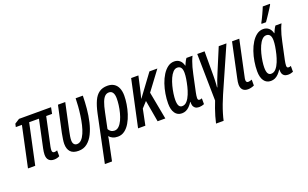

<svg xmlns="http://www.w3.org/2000/svg" viewBox="-106 -1309 3339 2079"><g transform="rotate(-20 1564.0 -269.5)"><path d="M311 6.8Q273.4 6.8 252 -14.2Q230.5 -35.2 230.5 -78.1Q230.5 -92.3 232.9 -110.4Q235.4 -128.4 239.3 -147.5L307.1 -465.8H194.3L94.7 0H11.2L110.8 -465.8H40.5L48.3 -502.4L103.5 -537.6H472.7L458.5 -465.8H390.6L320.8 -139.2Q318.8 -127.9 317.4 -117.7Q315.9 -107.4 315.9 -97.2Q315.9 -82.5 322.8 -75.4Q329.6 -68.4 342.8 -68.4Q351.1 -68.4 359.6 -71Q368.2 -73.7 374.5 -76.2V-8.8Q360.8 -1 344 2.9Q327.1 6.8 311 6.8Z M592.8 8.8Q529.8 8.8 500.2 -23.7Q470.7 -56.2 470.7 -114.7Q470.7 -137.7 475.6 -168.7Q480.5 -199.7 486.8 -234.4L552.2 -537.6H636.2L568.8 -223.1Q563 -196.8 558.8 -171.4Q554.7 -146 554.7 -125.5Q554.7 -96.7 567.1 -81.3Q579.6 -65.9 601.6 -65.9Q630.4 -65.9 653.1 -89.1Q675.8 -112.3 692.6 -151.6Q709.5 -190.9 721.2 -240.2Q732.9 -289.6 740.2 -342.5Q747.6 -395.5 751.5 -446Q755.4 -496.6 755.9 -537.6H838.9Q837.9 -464.8 830.8 -388.2Q823.7 -311.5 807.1 -240.7Q790.5 -169.9 762.7 -113.5Q734.9 -57.1 693.1 -24.2Q651.4 8.8 592.8 8.8Z M809.6 240.2 923.3 -304.2Q940.9 -385.7 965.6 -439.7Q990.2 -493.7 1028.6 -520.5Q1066.9 -547.4 1123.5 -547.4Q1168.5 -547.4 1199 -528.1Q1229.5 -508.8 1245.1 -472.2Q1260.7 -435.5 1260.7 -384.8Q1260.7 -340.3 1252.4 -287.4Q1244.1 -234.4 1227.3 -181.9Q1210.4 -129.4 1185.1 -85.9Q1159.7 -42.5 1124.8 -16.4Q1089.8 9.8 1045.4 9.8Q1011.2 9.8 986.6 -1.7Q961.9 -13.2 946.8 -32.2Q944.8 -16.1 941.2 2.4Q937.5 21 933.6 39.6L892.1 240.2ZM1033.2 -64Q1062 -64 1084.7 -86.2Q1107.4 -108.4 1124.3 -144.5Q1141.1 -180.7 1152.1 -223.4Q1163.1 -266.1 1168.5 -308.1Q1173.8 -350.1 1173.8 -383.3Q1173.8 -427.2 1158.9 -450.7Q1144 -474.1 1115.2 -474.1Q1087.9 -474.1 1068.1 -455.3Q1048.3 -436.5 1032.7 -395.5Q1017.1 -354.5 1003.4 -287.1L965.8 -106Q975.1 -87.9 992.4 -75.9Q1009.8 -64 1033.2 -64Z M1279.8 0 1395.5 -537.6H1479L1448.2 -399.4Q1442.9 -377 1436.5 -349.6Q1430.2 -322.3 1421.4 -290.5H1423.8L1606.4 -537.6H1697.8L1534.2 -318.4L1593.8 0H1504.9L1461.4 -249.5L1401.4 -184.1L1363.8 0Z M1783.2 9.8Q1732.9 9.8 1705.1 -29.5Q1677.2 -68.8 1677.2 -140.6Q1677.2 -193.8 1686.5 -250.7Q1695.8 -307.6 1713.9 -360.4Q1731.9 -413.1 1758.5 -455.3Q1785.2 -497.6 1818.8 -522.5Q1852.5 -547.4 1893.6 -547.4Q1931.2 -547.4 1956.8 -525.6Q1982.4 -503.9 1991.7 -463.9H1994.6Q2000.5 -478 2006.6 -491.7Q2012.7 -505.4 2019.5 -517.3Q2026.4 -529.3 2032.7 -537.6H2103Q2090.8 -513.7 2080.1 -484.6Q2069.3 -455.6 2060.1 -421.6Q2050.8 -387.7 2042.5 -348.1L2000.5 -151.4Q1997.1 -133.8 1994.6 -118.2Q1992.2 -102.5 1992.2 -89.8Q1992.2 -74.7 1997.8 -69.1Q2003.4 -63.5 2013.7 -63.5Q2019.5 -63.5 2026.4 -64.9Q2033.2 -66.4 2040 -69.8V-2.4Q2028.8 2.4 2013.2 6.1Q1997.6 9.8 1985.4 9.8Q1951.2 9.8 1934.8 -3.7Q1918.5 -17.1 1913.8 -37.1Q1909.2 -57.1 1911.1 -75.7H1908.2Q1890.1 -47.9 1871.1 -28.8Q1852.1 -9.8 1830.6 0Q1809.1 9.8 1783.2 9.8ZM1812 -62.5Q1844.7 -62.5 1868.7 -90.1Q1892.6 -117.7 1909.2 -159.2Q1925.8 -200.7 1935.5 -241.2Q1946.8 -288.6 1952.6 -325.9Q1958.5 -363.3 1958.5 -393.6Q1958.5 -433.6 1944.3 -453.4Q1930.2 -473.1 1902.3 -473.1Q1875.5 -473.1 1853.3 -449.7Q1831.1 -426.3 1814.2 -388.4Q1797.4 -350.6 1786.1 -306.9Q1774.9 -263.2 1769 -221.9Q1763.2 -180.7 1763.2 -150.9Q1763.2 -106 1775.1 -84.2Q1787.1 -62.5 1812 -62.5Z M2090.8 240.2Q2099.6 200.2 2111.1 160.6Q2122.6 121.1 2136.7 81.3Q2150.9 41.5 2166.5 2L2157.2 -537.6H2241.7L2241.2 -271Q2241.2 -255.9 2241 -237.3Q2240.7 -218.8 2240 -199Q2239.3 -179.2 2238 -160.2Q2236.8 -141.1 2234.9 -124.5H2238.8Q2251 -162.6 2263.9 -197.8Q2276.9 -232.9 2294.4 -273.4L2404.8 -537.6H2493.7L2269.5 -28.8Q2249 18.1 2230.7 66.9Q2212.4 115.7 2199 160.6Q2185.5 205.6 2178.2 240.2Z M2545.4 9.8Q2505.4 9.8 2484.9 -12Q2464.4 -33.7 2464.4 -73.2Q2464.4 -85.9 2466.8 -104Q2469.2 -122.1 2473.6 -140.1L2558.1 -537.6H2641.6L2555.2 -132.8Q2552.2 -121.6 2550.8 -111.8Q2549.3 -102.1 2549.3 -93.3Q2549.3 -80.1 2555.4 -72.5Q2561.5 -64.9 2573.7 -64.9Q2583 -64.9 2594.2 -67.9Q2605.5 -70.8 2616.7 -75.2V-7.3Q2600.1 0.5 2581.1 5.1Q2562 9.8 2545.4 9.8Z M2808.6 9.8Q2758.3 9.8 2730.5 -29.5Q2702.6 -68.8 2702.6 -140.6Q2702.6 -193.8 2711.9 -250.7Q2721.2 -307.6 2739.3 -360.4Q2757.3 -413.1 2783.9 -455.3Q2810.5 -497.6 2844.2 -522.5Q2877.9 -547.4 2918.9 -547.4Q2956.5 -547.4 2982.2 -525.6Q3007.8 -503.9 3017.1 -463.9H3020Q3025.9 -478 3032 -491.7Q3038.1 -505.4 3044.9 -517.3Q3051.8 -529.3 3058.1 -537.6H3128.4Q3116.2 -513.7 3105.5 -484.6Q3094.7 -455.6 3085.4 -421.6Q3076.2 -387.7 3067.9 -348.1L3025.9 -151.4Q3022.5 -133.8 3020 -118.2Q3017.6 -102.5 3017.6 -89.8Q3017.6 -74.7 3023.2 -69.1Q3028.8 -63.5 3039.1 -63.5Q3044.9 -63.5 3051.8 -64.9Q3058.6 -66.4 3065.4 -69.8V-2.4Q3054.2 2.4 3038.6 6.1Q3022.9 9.8 3010.7 9.8Q2976.6 9.8 2960.2 -3.7Q2943.8 -17.1 2939.2 -37.1Q2934.6 -57.1 2936.5 -75.7H2933.6Q2915.5 -47.9 2896.5 -28.8Q2877.4 -9.8 2856 0Q2834.5 9.8 2808.6 9.8ZM2837.4 -62.5Q2870.1 -62.5 2894 -90.1Q2918 -117.7 2934.6 -159.2Q2951.2 -200.7 2960.9 -241.2Q2972.2 -288.6 2978 -325.9Q2983.9 -363.3 2983.9 -393.6Q2983.9 -433.6 2969.7 -453.4Q2955.6 -473.1 2927.7 -473.1Q2900.9 -473.1 2878.7 -449.7Q2856.4 -426.3 2839.6 -388.4Q2822.8 -350.6 2811.5 -306.9Q2800.3 -263.2 2794.4 -221.9Q2788.6 -180.7 2788.6 -150.9Q2788.6 -106 2800.5 -84.2Q2812.5 -62.5 2837.4 -62.5ZM2922.4 -606 2924.8 -617.7Q2932.6 -631.3 2943.1 -652.6Q2953.6 -673.8 2964.6 -697.5Q2975.6 -721.2 2985.1 -742.9Q2994.6 -764.6 3000 -778.8H3083L3081.1 -769Q3073.7 -755.9 3059.8 -733.9Q3045.9 -711.9 3029.5 -687.3Q3013.2 -662.6 2998.3 -640.6Q2983.4 -618.7 2974.1 -606Z"/></g></svg>

Font: Open Sans Condensed Medium
Style: Italic
Weight: 500
Width: 3
Italic angle: -12°
Designer: Monotype Design Team
Foundry: Monotype Imaging Inc.
Version: Version 3.000